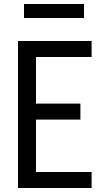

<svg xmlns="http://www.w3.org/2000/svg" viewBox="-20 -940 540 960"><path d="M70 0V-735H438V-655H160V-422H382V-342H160V-80H438V0ZM100 -850V-920H400V-850Z"/></svg>

Font: Iosevka SS18 Medium
Style: Regular
Weight: 500
Monospace: yes
Designer: Belleve Invis
Foundry: Belleve Invis
Version: Version 25.1.1; ttfautohint (v1.8.4)